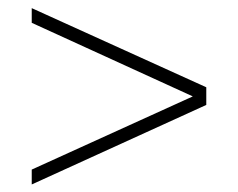

<svg xmlns="http://www.w3.org/2000/svg" viewBox="-20 -630 599 484"><path d="M500 -410 60 -609.5V-572.5L466 -387L60 -202.5V-165L500 -365.5Z"/></svg>

Font: Bodoni* 06
Style: Bold
Weight: 700
Version: Version 2.2